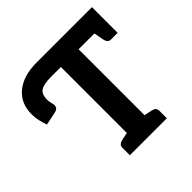

<svg xmlns="http://www.w3.org/2000/svg" viewBox="-183 -891 1057 1057"><g transform="rotate(-45 345.5 -362.0)"><path d="M322 0V-612H245Q189 -612 165 -596.5Q141 -581 141 -539Q141 -527 143.5 -516.5Q146 -506 147 -500Q151 -487 146.5 -475.5Q142 -464 124 -459L44 -442Q35 -468 29.5 -491Q24 -514 24 -542Q24 -628 83.5 -676Q143 -724 245 -724H676V-612H460V0ZM247 0V-58Q247 -72 255 -79Q263 -86 276 -89L334 -101L346 0ZM436 0 449 -101 506 -89Q520 -86 527.5 -79Q535 -72 535 -58V0ZM579 -636 676 -612V-524H625Q612 -524 604.5 -531.5Q597 -539 594 -553Z"/></g></svg>

Font: Aleo
Style: Bold
Weight: 700
Designer: Alessio Laiso
Foundry: Alessio Laiso
Version: Version 2.001;gftools[0.9.29]